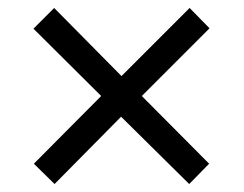

<svg xmlns="http://www.w3.org/2000/svg" viewBox="-20 -594 612 482"><path d="M456 -574 506 -523 336 -353 505 -183 455 -132 284 -301 117 -132 65 -183 234 -353 64 -522 116 -574 285 -403Z"/></svg>

Font: Noto Sans Tifinagh Ahaggar
Style: Regular
Weight: 400
Designer: JamraPatel
Foundry: JamraPatel LLC
Version: Version 2.006; ttfautohint (v1.8.4.7-5d5b)